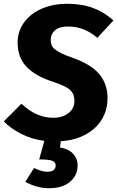

<svg xmlns="http://www.w3.org/2000/svg" viewBox="-32 -731 619 1014"><path d="M218 176Q262 176 262 142Q262 126 245 118.5Q228 111 175 111L202 13Q134 4 78 -25Q22 -54 -12 -90L81 -183Q125 -143 165.5 -126Q206 -109 250 -109Q298 -109 329.5 -133.5Q361 -158 361 -197Q361 -214 356.5 -228Q352 -242 340 -254Q328 -266 307 -276Q286 -286 254 -297Q201 -314 164.5 -335Q128 -356 105 -381.5Q82 -407 71.5 -438.5Q61 -470 61 -508Q61 -550 79.5 -587Q98 -624 132 -651.5Q166 -679 214.5 -695Q263 -711 323 -711Q401 -711 460.5 -688.5Q520 -666 567 -623L482 -531Q449 -560 410.5 -575.5Q372 -591 327 -591Q282 -591 259 -571.5Q236 -552 236 -520Q236 -505 240.5 -493Q245 -481 258 -470.5Q271 -460 294.5 -448.5Q318 -437 356 -424Q453 -389 494.5 -337Q536 -285 536 -212Q536 -168 520 -128.5Q504 -89 472.5 -58.5Q441 -28 395 -8.5Q349 11 289 15L285 48Q330 55 354 81Q378 107 378 143Q378 195 338 229Q298 263 226 263Q190 263 156.5 252.5Q123 242 102 229L148 156Q163 164 182 170Q201 176 218 176Z"/></svg>

Font: Szlgxwxxxixliatcpuztgldltzi
Style: Regular
Weight: 700
Italic angle: -8°
Designer: Carrois Corporate & Edenspiekermann
Foundry: Carrois Corporate GbR & Edenspiekermann AG
Version: Version 2.001